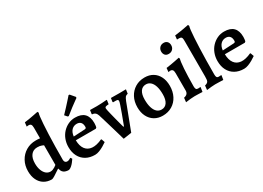

<svg xmlns="http://www.w3.org/2000/svg" viewBox="-19 -1458 2995 2190"><g transform="rotate(-30 1479.0 -363.0)"><path d="M442 12Q356 12 345 -60L339 -62Q290 -28 260 -10Q230 8 220 8Q162 8 119 -18.5Q76 -45 52.5 -93.5Q29 -142 29 -208Q29 -283 61.5 -342Q94 -401 151 -435Q208 -469 280 -469Q293 -469 307 -468.5Q321 -468 336 -466V-605Q336 -635 327 -647.5Q318 -660 296 -660Q289 -660 280 -658.5Q271 -657 271 -657L277 -710Q310 -714 342.5 -719.5Q375 -725 402 -730.5Q429 -736 445 -739Q461 -742 461 -742L469 -726Q464 -718 459.5 -682.5Q455 -647 451 -589Q447 -531 444 -456.5Q441 -382 439.5 -297.5Q438 -213 438 -124Q438 -104 447.5 -93Q457 -82 473 -82Q487 -82 498 -87Q509 -92 516 -96.5Q523 -101 523 -101L538 -81Q538 -81 530.5 -69.5Q523 -58 510 -41.5Q497 -25 479.5 -9.5Q462 6 442 12ZM251 -77Q266 -77 281 -82.5Q296 -88 308.5 -96Q321 -104 328.5 -110Q336 -116 336 -116V-374Q336 -374 314 -383.5Q292 -393 256 -393Q202 -393 172 -354Q142 -315 142 -245Q142 -195 156 -157Q170 -119 194.5 -98Q219 -77 251 -77Z M787 12Q719 12 669.5 -16Q620 -44 593 -95Q566 -146 566 -216Q566 -269 583.5 -315.5Q601 -362 633 -396.5Q665 -431 707 -451Q749 -471 798 -471Q960 -471 960 -308Q960 -293 958 -277.5Q956 -262 954 -253L941 -242H678Q679 -167 710.5 -124.5Q742 -82 798.5 -77Q855 -72 931 -107L938 -104L953 -60Q932 -45 903 -28Q874 -11 843.5 0.5Q813 12 787 12ZM679 -291 828 -299Q841 -301 845 -305.5Q849 -310 849 -323Q849 -361 831 -380.5Q813 -400 780 -400Q739 -400 712 -372Q685 -344 679 -291ZM746 -521 733 -524 705 -556Q734 -586 762.5 -617Q791 -648 814 -673.5Q837 -699 850.5 -714.5Q864 -730 864 -730L877 -729L927 -670L926 -657Q926 -657 900 -638.5Q874 -620 832.5 -589Q791 -558 746 -521Z M1160 16Q1160 16 1153.5 -6Q1147 -28 1137 -63Q1127 -98 1114.5 -140Q1102 -182 1089.5 -224.5Q1077 -267 1066.5 -301.5Q1056 -336 1050 -355Q1034 -404 986 -406L984 -410L991 -460Q991 -460 1007.5 -460Q1024 -460 1046 -459.5Q1068 -459 1082 -459Q1115 -459 1144.5 -461Q1174 -463 1193.5 -464.5Q1213 -466 1213 -466L1215 -461L1208 -411Q1176 -409 1166 -404Q1156 -399 1156 -385Q1156 -378 1161 -355Q1166 -332 1174 -300Q1182 -268 1190.5 -234.5Q1199 -201 1207 -171.5Q1215 -142 1220 -123.5Q1225 -105 1225 -105H1233Q1263 -184 1284.5 -242.5Q1306 -301 1318 -337Q1330 -373 1330 -384Q1330 -397 1322.5 -401Q1315 -405 1294 -405H1263L1259 -411L1266 -460Q1266 -460 1284 -460Q1302 -460 1327 -459.5Q1352 -459 1376 -459Q1395 -459 1415.5 -459.5Q1436 -460 1450 -460Q1464 -460 1464 -460L1456 -406Q1434 -402 1423.5 -390.5Q1413 -379 1398 -342L1268 0Z M1680 12Q1619 12 1572.5 -16Q1526 -44 1500 -95.5Q1474 -147 1474 -215Q1474 -290 1504.5 -347.5Q1535 -405 1589 -438Q1643 -471 1713 -471Q1776 -471 1822 -443Q1868 -415 1893 -364Q1918 -313 1918 -244Q1918 -170 1888 -111.5Q1858 -53 1804 -20.5Q1750 12 1680 12ZM1703 -56Q1749 -56 1774.5 -93.5Q1800 -131 1800 -201Q1800 -263 1786.5 -306.5Q1773 -350 1747.5 -372.5Q1722 -395 1688 -395Q1641 -395 1615.5 -357.5Q1590 -320 1590 -250Q1590 -187 1604 -143.5Q1618 -100 1643 -78Q1668 -56 1703 -56Z M1984 11 1990 -45Q2020 -51 2033.5 -66.5Q2047 -82 2047 -108V-335Q2047 -365 2037.5 -378Q2028 -391 2006 -391Q2000 -391 1991 -389Q1982 -387 1982 -387L1987 -439Q2019 -443 2050.5 -448.5Q2082 -454 2107.5 -459Q2133 -464 2149 -467.5Q2165 -471 2165 -471L2172 -455Q2168 -445 2163.5 -413Q2159 -381 2156 -333Q2153 -285 2151 -226.5Q2149 -168 2149 -103Q2149 -78 2156 -67Q2163 -56 2181 -56Q2189 -56 2200.5 -57Q2212 -58 2212 -58L2214 -53L2205 3Q2205 3 2194.5 2.5Q2184 2 2168 1.5Q2152 1 2134 0.5Q2116 0 2101 0Q2077 0 2049.5 3Q2022 6 2003 8.5Q1984 11 1984 11ZM2090 -565Q2058 -565 2042.5 -584Q2027 -603 2027 -630Q2027 -662 2047 -683Q2067 -704 2100 -704Q2130 -704 2146.5 -685.5Q2163 -667 2163 -639Q2163 -607 2143 -586Q2123 -565 2090 -565Z M2261 10 2267 -46Q2292 -52 2303 -62.5Q2314 -73 2316.5 -90.5Q2319 -108 2319 -134V-606Q2319 -632 2314.5 -643.5Q2310 -655 2296.5 -658.5Q2283 -662 2255 -660L2252 -663L2257 -711Q2304 -717 2350.5 -724.5Q2397 -732 2444 -742L2451 -725Q2446 -713 2441.5 -675.5Q2437 -638 2433.5 -579.5Q2430 -521 2427 -446.5Q2424 -372 2422.5 -284.5Q2421 -197 2421 -103Q2421 -77 2428 -66Q2435 -55 2452 -55L2486 -57L2488 -52L2479 3Q2455 2 2424.5 1Q2394 0 2372 0Q2352 0 2322 3Q2292 6 2261 10Z M2750 12Q2682 12 2632.5 -16Q2583 -44 2556 -95Q2529 -146 2529 -216Q2529 -269 2546.5 -315.5Q2564 -362 2596 -396.5Q2628 -431 2670 -451Q2712 -471 2761 -471Q2923 -471 2923 -308Q2923 -293 2921 -277.5Q2919 -262 2917 -253L2904 -242H2641Q2642 -167 2673.5 -124.5Q2705 -82 2761.5 -77Q2818 -72 2894 -107L2901 -104L2916 -60Q2895 -45 2866 -28Q2837 -11 2806.5 0.5Q2776 12 2750 12ZM2642 -291 2791 -299Q2804 -301 2808 -305.5Q2812 -310 2812 -323Q2812 -361 2794 -380.5Q2776 -400 2743 -400Q2702 -400 2675 -372Q2648 -344 2642 -291Z"/></g></svg>

Font: Alegreya SemiBold
Style: Regular
Weight: 600
Designer: Juan Pablo del Peral
Foundry: Huerta Tipografica
Version: Version 2.009